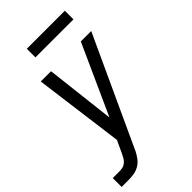

<svg xmlns="http://www.w3.org/2000/svg" viewBox="-294 -780 1071 1071"><g transform="rotate(-45 242.0 -244.5)"><path d="M-16 215V145H37Q50 145 63 142Q76 139 87 129.5Q98 120 104.5 108Q111 96 117 84L151 11L81 -520H162L210 -107L397 -520H479L187 113Q186 116 184.5 119Q183 122 182 124V125Q172 145 158 164.5Q144 184 124 196Q104 208 81.5 211.5Q59 215 37 215ZM155 -636V-704H455V-636Z"/></g></svg>

Font: Iosevka SS04
Style: Italic
Weight: 400
Italic angle: -9°
Monospace: yes
Designer: Belleve Invis
Foundry: Belleve Invis
Version: Version 19.0.0; ttfautohint (v1.8.4)